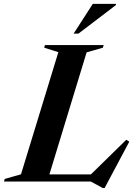

<svg xmlns="http://www.w3.org/2000/svg" viewBox="-62 -938 707 992"><path d="M385.5 -667.5 182 0H-41.5L-37.5 -13.5L46.5 -37.5L239.5 -668.5L166.5 -691.5L170 -705H473.5L469.5 -691.5ZM396.5 -26 590.5 -216 606 -206 478.5 33.5H469L407 0H89.5L103 -37H451.5ZM318.5 -764.5 417.5 -918H537.5L536.5 -911.5L343.5 -764.5Z"/></svg>

Font: Newsreader 60pt SemiBold
Style: Italic
Weight: 600
Italic angle: -17°
Designer: Hugues Gentile
Foundry: Production Type
Version: Version 1.003